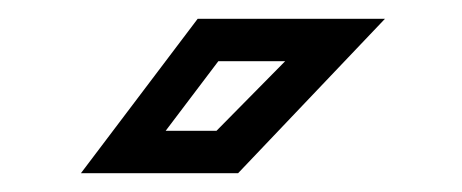

<svg xmlns="http://www.w3.org/2000/svg" viewBox="-20 -730 491 204"><path d="M389 -710 233 -546H66L190 -710ZM283 -665H212L156 -591H210Z"/></svg>

Font: Geostar
Style: Regular
Weight: 400
Designer: Joe Prince
Foundry: Joe Prince
Version: Version 1.002